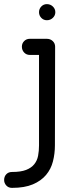

<svg xmlns="http://www.w3.org/2000/svg" viewBox="-20 -741 356 930"><path d="M246 -37Q246 3 236.5 40.5Q227 78 203 106.5Q179 135 139 152Q99 169 38 169Q21 169 10.5 157.5Q0 146 0 131Q0 114 10.5 103Q21 92 38 92Q81 92 106.5 82Q132 72 146 54.5Q160 37 164.5 13.5Q169 -10 169 -37V-475H124Q108 -475 97 -486.5Q86 -498 86 -515Q86 -531 97 -542Q108 -553 124 -553H207Q224 -553 235.5 -542Q247 -531 247 -515ZM207 -643Q191 -643 180 -654.5Q169 -666 169 -682Q169 -698 180 -709.5Q191 -721 207 -721Q224 -721 236 -709.5Q248 -698 248 -682Q248 -666 236 -654.5Q224 -643 207 -643Z"/></svg>

Font: VDS Compensated
Style: Light
Weight: 300
Designer: artmaker
Foundry: artmaker
Version: Version 1.000 2012 initial release